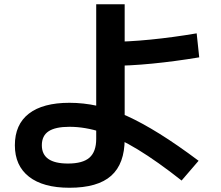

<svg xmlns="http://www.w3.org/2000/svg" viewBox="-20 -827 1040 904"><path d="M307 57Q183 57 116.5 5Q50 -47 50 -143Q50 -241 116 -292Q182 -343 307 -343Q373 -343 439 -328.5Q505 -314 576.5 -281.5Q648 -249 731.5 -197Q815 -145 915 -70L835 23Q721 -67 629 -123Q537 -179 458.5 -204.5Q380 -230 307 -230Q241 -230 209 -209Q177 -188 177 -143Q177 -57 300 -57Q370 -57 401.5 -85Q433 -113 433 -173V-807H567V-173Q567 -56 503.5 0.5Q440 57 307 57ZM494 -630Q582 -630 688 -640.5Q794 -651 906 -670L918 -557Q804 -538 697 -527.5Q590 -517 500 -517Z"/></svg>

Font: M PLUS 2
Style: Bold
Weight: 700
Designer: Coji Morishita
Foundry: UNDERFOREST DESIGN
Version: Version 1.001